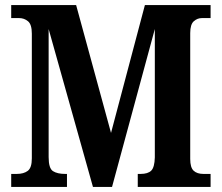

<svg xmlns="http://www.w3.org/2000/svg" viewBox="-20 -734 870 754"><path d="M24 0V-51H46Q73 -51 89 -63Q105 -75 105 -112V-602Q105 -638 90 -650.5Q75 -663 55 -663H24V-714H279L416 -212L549 -714H807V-663H773Q755 -663 741 -650.5Q727 -638 727 -604V-110Q727 -76 740.5 -63.5Q754 -51 779 -51H807V0H521V-51H532Q561 -51 574 -64Q587 -77 588 -116V-620L420 0H345L171 -620V-117Q171 -73 188 -62Q205 -51 236 -51H243V0Z"/></svg>

Font: Noto Serif Hebrew Condensed
Style: Bold
Weight: 700
Width: 3
Designer: Monotype Design Team
Foundry: Monotype Imaging Inc.
Version: Version 2.004; ttfautohint (v1.8.4.7-5d5b)